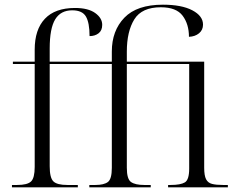

<svg xmlns="http://www.w3.org/2000/svg" viewBox="-20 -799 1002 819"><path d="M31 0V-10H53Q97 -10 112.5 -25Q128 -40 128 -87V-526H35V-536H128V-587Q128 -673 171.5 -719Q215 -765 300 -765Q356 -765 386 -743.5Q416 -722 416 -693Q416 -669 400.5 -657Q385 -645 362 -645Q362 -702 346.5 -728.5Q331 -755 288 -755Q239 -755 215.5 -716.5Q192 -678 192 -592V-536H457V-579Q457 -668 510.5 -723.5Q564 -779 675 -779Q755 -779 800.5 -755Q846 -731 846 -694Q846 -671 829 -657Q812 -643 786 -642Q786 -696 759 -732Q732 -768 666 -768Q585 -768 553 -716.5Q521 -665 521 -579V-536H851V-83Q851 -50 859 -34.5Q867 -19 884.5 -14.5Q902 -10 931 -10H952V0H697V-10H708Q750 -10 768.5 -21Q787 -32 787 -80V-526H521V-83Q521 -35 539 -22.5Q557 -10 595 -10H623V0H361V-10H387Q423 -10 440 -22.5Q457 -35 457 -83V-526H192V-90Q192 -41 207.5 -25.5Q223 -10 267 -10H312V0Z"/></svg>

Font: Noto Serif Display Light
Style: Regular
Weight: 300
Designer: Monotype Design Team
Foundry: Monotype Imaging Inc.
Version: Version 2.009